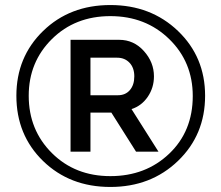

<svg xmlns="http://www.w3.org/2000/svg" viewBox="-20 -735 878 762"><path d="M45 -355Q45 -509 151 -612Q257 -715 418 -715Q579 -715 686.5 -612Q794 -509 794 -355Q794 -200 686.5 -96.5Q579 7 418 7Q257 7 151 -96Q45 -199 45 -355ZM745 -354Q745 -489 651.5 -580Q558 -671 418 -671Q278 -671 186 -580Q94 -489 94 -355Q94 -219 186 -127.5Q278 -36 418 -36Q558 -36 651.5 -125Q745 -214 745 -354ZM260 -133V-577H453Q511 -577 551 -532.5Q591 -488 591 -432Q591 -387 566.5 -351Q542 -315 502 -302L609 -133H520L422 -288H339V-133ZM339 -357H448Q478 -357 495.5 -377.5Q513 -398 513 -432Q513 -466 494 -486Q475 -506 445 -506H339Z"/></svg>

Font: Raleway
Style: Regular
Weight: 600
Designer: Matt McInerney, Pablo Impallari, Rodrigo Fuenzalida
Foundry: Matt McInerney, Pablo Impallari, Rodrigo Fuenzalida
Version: Version 1.000;PS 001.001;hotconv 1.0.56; ttfautohint (v1.5)